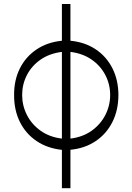

<svg xmlns="http://www.w3.org/2000/svg" viewBox="-20 -759 677 983"><path d="M296.9 204.5V8.2Q222.7 0.4 167.4 -36.8Q112.2 -73.9 82 -134.4Q51.8 -195 52.2 -272.7Q51.8 -349.4 82 -409.3Q112.2 -469.1 167.3 -506Q222.3 -543 296.9 -550.4V-738.6H340.6V-550.4Q414.8 -543.3 470 -506.4Q525.2 -469.5 555.6 -409.4Q585.9 -349.4 586.3 -272.7Q585.9 -194.6 555.4 -134.1Q524.9 -73.5 469.6 -36.4Q414.4 0.7 340.6 7.8V204.5ZM296.9 -49.4V-493.3Q233.3 -485.4 187.7 -453.7Q142 -421.9 117.7 -374.5Q93.4 -327.1 93.4 -272.7Q93.4 -218.8 117.7 -170.6Q142 -122.5 187.7 -89.8Q233.3 -57.2 296.9 -49.4ZM340.6 -493.3V-49.4Q403.8 -57.2 449.4 -89.8Q495 -122.5 519.5 -170.6Q544 -218.8 544 -272.7Q544 -327.1 519.5 -374.5Q495 -421.9 449.4 -453.7Q403.8 -485.4 340.6 -493.3Z"/></svg>

Font: Inter UI Extra Light
Style: Regular
Weight: 200
Designer: Rasmus Andersson
Foundry: rsms
Version: 3.2;8d6f07862